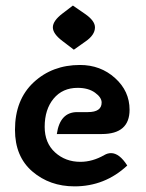

<svg xmlns="http://www.w3.org/2000/svg" viewBox="-20 -661 523 688"><path d="M256.8 -259.3H294.9Q344.2 -259.3 344.2 -293.5Q344.2 -312 320.3 -329.1Q296.4 -346.2 258.3 -346.2Q204.1 -346.2 172.1 -307.6Q140.1 -269 140.1 -206.5Q140.1 -148.9 177.2 -115Q214.4 -81.1 268.1 -81.1Q311.5 -81.1 354 -105.5Q365.7 -112.3 377.9 -112.3Q407.7 -112.3 436 -67.9Q356 6.8 247.1 6.8Q158.2 6.8 95.9 -46.6Q33.7 -100.1 33.7 -195.8Q33.7 -303.7 100.6 -366Q167.5 -428.2 266.6 -428.2Q340.3 -428.2 392.3 -381.3Q444.3 -334.5 444.3 -267.6Q444.3 -180.7 344.7 -180.7H183.6Q194.8 -259.3 256.8 -259.3ZM244.6 -482.9 203.6 -514.2Q169.4 -540 169.4 -563Q169.4 -586.4 204.1 -612.8L241.2 -641.1L285.2 -610.8Q320.3 -586.4 320.3 -563Q320.3 -535.6 286.1 -512.2Z"/></svg>

Font: ALMAS
Style: Bold
Weight: 700
Designer: ALMAS Font/ by Husham Jawad Kadhim, derived from the Bainsely font by/ Paul James MIller
Foundry: High-Logic / Made with FontCreator
Version: Version 1.411;September 19, 2021;FontCreator 14.0.0.2814 32-